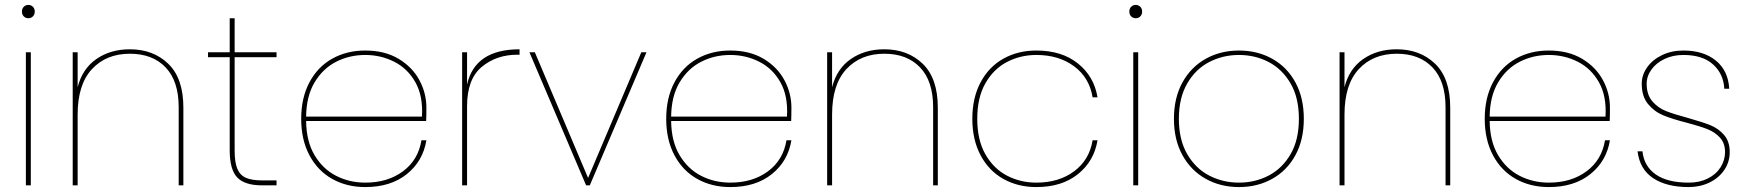

<svg xmlns="http://www.w3.org/2000/svg" viewBox="-20 -752 7095 779"><path d="M95 -678Q84 -678 76.5 -685.5Q69 -693 69 -705Q69 -717 76.5 -724.5Q84 -732 95 -732Q106 -732 113.5 -724.5Q121 -717 121 -705Q121 -693 113.5 -685.5Q106 -678 95 -678ZM105 -540V0H85V-540Z M507 -552Q602 -552 663 -493Q724 -434 724 -315V0H705V-317Q705 -423 652 -478.5Q599 -534 507 -534Q411 -534 353 -471.5Q295 -409 295 -287V0H275V-540H295V-398Q314 -473 371 -512.5Q428 -552 507 -552Z M932 -520V-142Q932 -93 943 -67Q954 -41 978 -30.5Q1002 -20 1045 -20H1102V0H1043Q973 0 942.5 -32Q912 -64 912 -142V-520H824V-540H912V-678H932V-540H1102V-520Z M1462 -11Q1553 -11 1615 -57Q1677 -103 1690 -183H1710Q1696 -98 1630.5 -45.5Q1565 7 1462 7Q1387 7 1328 -26Q1269 -59 1235.5 -122Q1202 -185 1202 -270Q1202 -355 1235.5 -418Q1269 -481 1328 -514Q1387 -547 1462 -547Q1541 -547 1597 -513.5Q1653 -480 1681.5 -427Q1710 -374 1710 -315Q1710 -279 1709 -261H1222Q1223 -178 1256.5 -122Q1290 -66 1344 -38.5Q1398 -11 1462 -11ZM1462 -529Q1398 -529 1344 -501.5Q1290 -474 1256.5 -418Q1223 -362 1222 -279H1692Q1697 -362 1665.5 -418Q1634 -474 1579.5 -501.5Q1525 -529 1462 -529Z M1875 -409Q1907 -552 2088 -552V-530H2079Q1994 -530 1934.5 -480.5Q1875 -431 1875 -321V0H1855V-540H1875Z M2366 -30 2582 -540H2603L2373 0H2358L2128 -540H2150Z M2943 -11Q3034 -11 3096 -57Q3158 -103 3171 -183H3191Q3177 -98 3111.5 -45.5Q3046 7 2943 7Q2868 7 2809 -26Q2750 -59 2716.5 -122Q2683 -185 2683 -270Q2683 -355 2716.5 -418Q2750 -481 2809 -514Q2868 -547 2943 -547Q3022 -547 3078 -513.5Q3134 -480 3162.5 -427Q3191 -374 3191 -315Q3191 -279 3190 -261H2703Q2704 -178 2737.5 -122Q2771 -66 2825 -38.5Q2879 -11 2943 -11ZM2943 -529Q2879 -529 2825 -501.5Q2771 -474 2737.5 -418Q2704 -362 2703 -279H3173Q3178 -362 3146.5 -418Q3115 -474 3060.5 -501.5Q3006 -529 2943 -529Z M3568 -552Q3663 -552 3724 -493Q3785 -434 3785 -315V0H3766V-317Q3766 -423 3713 -478.5Q3660 -534 3568 -534Q3472 -534 3414 -471.5Q3356 -409 3356 -287V0H3336V-540H3356V-398Q3375 -473 3432 -512.5Q3489 -552 3568 -552Z M3925 -270Q3925 -355 3958.5 -418Q3992 -481 4051 -514Q4110 -547 4185 -547Q4288 -547 4353.5 -494.5Q4419 -442 4433 -357H4413Q4400 -437 4338 -483Q4276 -529 4185 -529Q4120 -529 4065.5 -500.5Q4011 -472 3978 -414Q3945 -356 3945 -270Q3945 -184 3978 -126Q4011 -68 4065.5 -39.5Q4120 -11 4185 -11Q4276 -11 4338 -57Q4400 -103 4413 -183H4433Q4419 -98 4353.5 -45.5Q4288 7 4185 7Q4110 7 4051 -26Q3992 -59 3958.5 -122Q3925 -185 3925 -270Z M4588 -678Q4577 -678 4569.5 -685.5Q4562 -693 4562 -705Q4562 -717 4569.5 -724.5Q4577 -732 4588 -732Q4599 -732 4606.5 -724.5Q4614 -717 4614 -705Q4614 -693 4606.5 -685.5Q4599 -678 4588 -678ZM4598 -540V0H4578V-540Z M5007 7Q4932 7 4872 -26.5Q4812 -60 4777.5 -122.5Q4743 -185 4743 -270Q4743 -355 4777.5 -417.5Q4812 -480 4872 -513.5Q4932 -547 5007 -547Q5082 -547 5142 -513.5Q5202 -480 5236 -417.5Q5270 -355 5270 -270Q5270 -185 5236 -122.5Q5202 -60 5142 -26.5Q5082 7 5007 7ZM5007 -11Q5072 -11 5127 -39.5Q5182 -68 5216 -126Q5250 -184 5250 -270Q5250 -356 5216 -414Q5182 -472 5127 -500.5Q5072 -529 5007 -529Q4942 -529 4886.5 -500.5Q4831 -472 4797 -413.5Q4763 -355 4763 -270Q4763 -185 4797 -126.5Q4831 -68 4886.5 -39.5Q4942 -11 5007 -11Z M5647 -552Q5742 -552 5803 -493Q5864 -434 5864 -315V0H5845V-317Q5845 -423 5792 -478.5Q5739 -534 5647 -534Q5551 -534 5493 -471.5Q5435 -409 5435 -287V0H5415V-540H5435V-398Q5454 -473 5511 -512.5Q5568 -552 5647 -552Z M6264 -11Q6355 -11 6417 -57Q6479 -103 6492 -183H6512Q6498 -98 6432.5 -45.5Q6367 7 6264 7Q6189 7 6130 -26Q6071 -59 6037.5 -122Q6004 -185 6004 -270Q6004 -355 6037.5 -418Q6071 -481 6130 -514Q6189 -547 6264 -547Q6343 -547 6399 -513.5Q6455 -480 6483.5 -427Q6512 -374 6512 -315Q6512 -279 6511 -261H6024Q6025 -178 6058.5 -122Q6092 -66 6146 -38.5Q6200 -11 6264 -11ZM6264 -529Q6200 -529 6146 -501.5Q6092 -474 6058.5 -418Q6025 -362 6024 -279H6494Q6499 -362 6467.5 -418Q6436 -474 6381.5 -501.5Q6327 -529 6264 -529Z M6831 7Q6742 7 6687.5 -29Q6633 -65 6624 -138H6644Q6650 -78 6697.5 -44.5Q6745 -11 6832 -11Q6876 -11 6909.5 -28Q6943 -45 6961 -73.5Q6979 -102 6979 -135Q6979 -171 6958.5 -193.5Q6938 -216 6907.5 -228Q6877 -240 6824 -254Q6765 -269 6728.5 -284Q6692 -299 6666.5 -330Q6641 -361 6641 -412Q6641 -448 6663 -479Q6685 -510 6723.5 -528.5Q6762 -547 6810 -547Q6892 -547 6942 -506Q6992 -465 6996 -392H6976Q6973 -452 6930.5 -490.5Q6888 -529 6810 -529Q6768 -529 6734 -513Q6700 -497 6680.5 -470Q6661 -443 6661 -412Q6661 -368 6684 -341Q6707 -314 6740.5 -301Q6774 -288 6830 -273Q6887 -257 6919.5 -244Q6952 -231 6975 -204.5Q6998 -178 6998 -135Q6998 -95 6976 -62.5Q6954 -30 6916 -11.5Q6878 7 6831 7Z"/></svg>

Font: Fz Poppins Thin
Style: Regular
Weight: 100
Designer: Ninad Kale (Devanagari), Jonny Pinhorn (Latin)
Foundry: Indian Type Foundry
Version: Vit hóa bi Vntype.Com & FontZin.Com